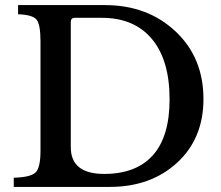

<svg xmlns="http://www.w3.org/2000/svg" viewBox="-20 -734 869 754"><path d="M34 0H411Q572 0 675.5 -95Q779 -190 779 -345Q779 -508 669 -611Q559 -714 392 -714H51V-678Q108 -676 123.5 -657Q139 -638 139 -572V-142Q139 -76 120 -57Q101 -38 34 -36ZM274 -664H380Q507 -664 576.5 -581Q646 -498 646 -344Q646 -198 580.5 -124.5Q515 -51 389 -51Q258 -51 258 -156V-648Q258 -664 274 -664Z"/></svg>

Font: Kolar Light
Style: Regular
Weight: 300
Designer: Ramakrishna Saiteja (Kannada); Shiva Nallaperumal (Latin)
Foundry: Indian Type Foundry
Version: Version 1.001;PS 1.0;hotconv 1.0.88;makeotf.lib2.5.647800